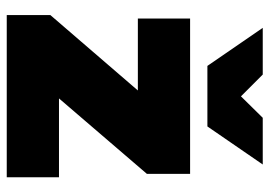

<svg xmlns="http://www.w3.org/2000/svg" viewBox="-132 -648 780 555"><g transform="rotate(90 257.5 -370.0)"><path d="M23 0V-126L241 -379H33V-530H482V-405L264 -151H492V0ZM170 -580 60 -740H195L258 -677L320 -740H455L345 -580Z"/></g></svg>

Font: Golos Text ExtraBold
Style: Regular
Weight: 800
Designer: A.Korolkova, Vitaly Kuzmin
Foundry: ParaType Ltd
Version: Version 2.004